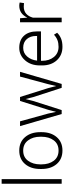

<svg xmlns="http://www.w3.org/2000/svg" viewBox="792 -1594 811 2436"><g transform="rotate(-90 1198.0 -376.5)"><path d="M142.6 0H84.5V-761.7H142.6Z M271.5 -272Q271.5 -391.1 334.5 -464.6Q397.5 -538.1 504.9 -538.1Q612.8 -538.1 675.8 -464.6Q738.8 -391.1 738.8 -272V-255.9Q738.8 -136.2 676 -63.2Q613.3 9.8 505.9 9.8Q397.5 9.8 334.5 -63.2Q271.5 -136.2 271.5 -255.9ZM330.1 -255.9Q330.1 -162.1 375.7 -100.8Q421.4 -39.6 505.9 -39.6Q589.4 -39.6 635 -100.8Q680.7 -162.1 680.7 -255.9V-272Q680.7 -363.8 634.5 -426Q588.4 -488.3 504.9 -488.3Q420.9 -488.3 375.5 -426Q330.1 -363.8 330.1 -272Z M974.6 -171.4 995.6 -73.7H997.1L1022.5 -171.4L1134.8 -528.3H1185.1L1297.4 -171.4L1323.2 -71.8H1324.7L1347.7 -171.4L1443.8 -528.3H1504.4L1350.6 0H1300.8L1183.6 -361.3L1159.7 -455.6H1158.2L1134.3 -361.3L1019 0H968.8L815.4 -528.3H876Z M1821.3 9.8Q1715.8 9.8 1650.6 -61.8Q1585.4 -133.3 1585.4 -248.5V-275.4Q1585.4 -391.1 1650.1 -464.6Q1714.8 -538.1 1809.1 -538.1Q1908.2 -538.1 1962.6 -477.8Q2017.1 -417.5 2017.1 -312.5V-262.7H1644V-248.5Q1644 -157.7 1692.4 -98.6Q1740.7 -39.6 1821.3 -39.6Q1869.6 -39.6 1906 -53.5Q1942.4 -67.4 1975.1 -97.7L2000 -57.6Q1970.2 -26.4 1927.2 -8.3Q1884.3 9.8 1821.3 9.8ZM1809.1 -488.3Q1743.2 -488.3 1699.5 -439.2Q1655.8 -390.1 1646 -312H1959V-326.7Q1959 -397 1919.4 -442.6Q1879.9 -488.3 1809.1 -488.3Z M2376 -478 2332.5 -481Q2276.4 -481 2241.5 -450.4Q2206.5 -419.9 2191.4 -364.7V0H2132.8V-528.3H2184.1L2191.4 -440.4V-438L2192.9 -437.5Q2215.3 -485.4 2252.9 -511.7Q2290.5 -538.1 2344.7 -538.1Q2356 -538.1 2366.5 -536.4Q2377 -534.7 2383.8 -532.7Z"/></g></svg>

Font: Roboto Web
Style: Light
Weight: 300
Designer: Google
Version: Version 1.200310; 2013